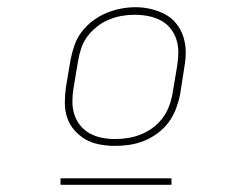

<svg xmlns="http://www.w3.org/2000/svg" viewBox="-20 -722 640 533"><path d="M299 -317Q278 -317 256.5 -321Q235 -325 217.5 -335Q200 -345 186.5 -360.5Q173 -376 166.5 -395.5Q160 -415 160 -436.5Q160 -458 163 -480L176 -557Q180 -577 187 -597Q194 -617 207 -634Q220 -651 238 -664.5Q256 -678 275.5 -686Q295 -694 315.5 -698Q336 -702 356 -702Q378 -702 399 -697Q420 -692 438 -682.5Q456 -673 469 -657Q482 -641 488.5 -621.5Q495 -602 495.5 -580.5Q496 -559 492 -537L480 -460Q476 -440 468.5 -420Q461 -400 448.5 -383Q436 -366 418 -352.5Q400 -339 380 -331Q360 -323 339.5 -320Q319 -317 299 -317ZM300 -336Q318 -336 336 -339Q354 -342 371.5 -349Q389 -356 404.5 -367.5Q420 -379 431.5 -394.5Q443 -410 449.5 -427.5Q456 -445 459 -463L472 -540Q475 -559 475 -577.5Q475 -596 469.5 -613Q464 -630 452.5 -644Q441 -658 425 -666Q409 -674 391 -677.5Q373 -681 354 -681Q336 -681 318.5 -678Q301 -675 283.5 -668Q266 -661 250.5 -649Q235 -637 223.5 -622Q212 -607 206 -589.5Q200 -572 197 -554L184 -477Q181 -458 181 -439.5Q181 -421 186.5 -404Q192 -387 203 -373.5Q214 -360 229.5 -351.5Q245 -343 263 -339.5Q281 -336 300 -336ZM148 -209V-227H456V-209Z"/></svg>

Font: Iosevka Curly Slab ThExObl
Style: Regular
Weight: 100
Width: 7
Italic angle: -9°
Monospace: yes
Designer: Belleve Invis
Foundry: Belleve Invis
Version: Version 11.1.0; ttfautohint (v1.8.3)